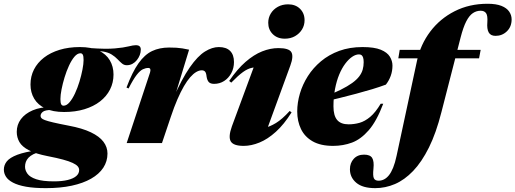

<svg xmlns="http://www.w3.org/2000/svg" viewBox="-106 -760 2738 1020"><path d="M567.5 -413.5Q553 -413.5 542 -422.8Q531 -432 518.5 -445.2Q506 -458.5 487.5 -470.2Q469 -482 440.5 -486.5Q412 -491 368 -482.5L374.5 -504.5Q457 -498.5 504.2 -502.8Q551.5 -507 576.8 -513.5Q602 -520 617 -520Q628 -520 635 -514.5Q642 -509 642 -496.5Q642 -482 636.5 -467.5Q631 -453 621.2 -440.8Q611.5 -428.5 597.8 -421Q584 -413.5 567.5 -413.5ZM231.5 -198.5Q248 -198.5 263.5 -216.8Q279 -235 292.5 -264Q306 -293 316 -326Q326 -359 332 -389.8Q338 -420.5 338 -441Q338 -462 333.8 -469.5Q329.5 -477 321.5 -477Q305 -477 289.5 -458.8Q274 -440.5 260.5 -411.2Q247 -382 237 -349Q227 -316 221 -285.5Q215 -255 215 -234Q215 -213.5 219.2 -206Q223.5 -198.5 231.5 -198.5ZM318.5 -510Q379 -510 418.2 -491.5Q457.5 -473 477.2 -440Q497 -407 497 -364Q497 -321 478.5 -284.5Q460 -248 425.5 -221.2Q391 -194.5 342.8 -179.8Q294.5 -165 234.5 -165Q174.5 -165 135 -183.8Q95.5 -202.5 75.8 -235.5Q56 -268.5 56 -311Q56 -354.5 74.5 -390.8Q93 -427 127.5 -453.8Q162 -480.5 210.2 -495.2Q258.5 -510 318.5 -510ZM138 239.5Q75 239.5 32 231.8Q-11 224 -37 210.2Q-63 196.5 -74.2 178.8Q-85.5 161 -85.5 141Q-85.5 117 -69.8 97.2Q-54 77.5 -14 62.2Q26 47 97.5 37.5H114.5L113.5 45Q88 51 71.5 59.2Q55 67.5 45.2 78Q35.5 88.5 31.2 100.5Q27 112.5 27 126Q27 145 40 163Q53 181 86.5 192.2Q120 203.5 180.5 203.5Q224.5 203.5 254.2 196Q284 188.5 299.2 175.2Q314.5 162 314.5 143.5Q314.5 132.5 306.8 123.5Q299 114.5 280 105.5Q261 96.5 228.8 87.8Q196.5 79 147.5 69.5Q83.5 57 47.5 38.2Q11.5 19.5 -2.8 -5.2Q-17 -30 -17 -59.5Q-17 -97.5 5 -127Q27 -156.5 68 -174Q109 -191.5 166.5 -191.5L167.5 -176Q133.5 -175.5 121.5 -166Q109.5 -156.5 109.5 -144.5Q109.5 -138 113.8 -132.8Q118 -127.5 132.5 -122Q147 -116.5 176.8 -109.5Q206.5 -102.5 258.5 -92.5Q331 -79 376.5 -57.2Q422 -35.5 443.5 -7Q465 21.5 465 55.5Q465 97 442.8 131Q420.5 165 378 189.2Q335.5 213.5 275 226.5Q214.5 239.5 138 239.5Z M691 -374.5Q694.5 -386 692.5 -392.5Q690.5 -399 681.5 -399Q668 -399 653 -392Q638 -385 620 -362Q602 -339 577 -290L566 -295Q597 -377.5 629.8 -423.8Q662.5 -470 702 -488.8Q741.5 -507.5 792.5 -507.5Q814.5 -507.5 830.8 -506.5Q847 -505.5 862.5 -503Q878 -500.5 898.5 -496L810.5 -207.5L812 -232Q860 -341.5 902.2 -402Q944.5 -462.5 982.8 -486.2Q1021 -510 1056.5 -510Q1096 -510 1116.5 -489.5Q1137 -469 1137 -430.5Q1137 -398 1122.8 -371.5Q1108.5 -345 1084.8 -329.8Q1061 -314.5 1031.5 -314.5Q1012 -314.5 1003.2 -324Q994.5 -333.5 991.5 -353Q989.5 -373 983.2 -379.8Q977 -386.5 965.5 -386.5Q952 -386.5 936.5 -377.5Q921 -368.5 904.5 -349.8Q888 -331 871 -301.8Q854 -272.5 836.5 -232.2Q819 -192 801.5 -139.5L754.5 0H567Z M1126 -89 1259.5 -450.5 1292 -402Q1258.5 -405 1234.2 -400.2Q1210 -395.5 1184.8 -377.2Q1159.5 -359 1122.5 -321L1111.5 -330Q1154.5 -393 1198.5 -431.2Q1242.5 -469.5 1286.5 -487Q1330.5 -504.5 1373 -504.5Q1429 -504.5 1441.8 -482.8Q1454.5 -461 1436.5 -412L1301.5 -42.5L1244.5 -74.5Q1271 -75 1299 -80.8Q1327 -86.5 1360 -106.5Q1393 -126.5 1433 -170.5L1443 -163Q1403 -99 1359.5 -59.8Q1316 -20.5 1272.5 -2.8Q1229 15 1188.5 15Q1133.5 15 1119.8 -9.2Q1106 -33.5 1126 -89ZM1319 -639Q1319 -666 1332.5 -688.2Q1346 -710.5 1370 -723.8Q1394 -737 1424.5 -737Q1464 -737 1488 -713.2Q1512 -689.5 1512 -652.5Q1512 -625.5 1498.5 -603.5Q1485 -581.5 1461.5 -568Q1438 -554.5 1407 -554.5Q1367.5 -554.5 1343.2 -578.5Q1319 -602.5 1319 -639Z M1801 -471Q1783.5 -471 1764.8 -458.2Q1746 -445.5 1728 -421.5Q1710 -397.5 1696 -363.8Q1682 -330 1673.8 -287.2Q1665.5 -244.5 1665.5 -195Q1665.5 -146 1685 -122.8Q1704.5 -99.5 1746 -99.5Q1775.5 -99.5 1804 -107.5Q1832.5 -115.5 1860.8 -139.2Q1889 -163 1916.5 -209H1930Q1895 -116.5 1853 -68.2Q1811 -20 1764 -2.5Q1717 15 1663.5 15Q1597.5 15 1555.2 -9Q1513 -33 1493 -74.5Q1473 -116 1473 -168Q1473 -214.5 1487.2 -263Q1501.5 -311.5 1529.5 -355.5Q1557.5 -399.5 1599.2 -434.5Q1641 -469.5 1696.2 -489.8Q1751.5 -510 1820 -510Q1882.5 -510 1917 -495.8Q1951.5 -481.5 1965.2 -458.8Q1979 -436 1979 -411.5Q1979 -383 1969.8 -357.2Q1960.5 -331.5 1944 -310.5Q1912 -298.5 1871.5 -286.2Q1831 -274 1786.8 -262.2Q1742.5 -250.5 1697.5 -239.2Q1652.5 -228 1611 -218.5L1614 -244.5Q1666.5 -264.5 1703.5 -283Q1740.5 -301.5 1764.8 -319Q1789 -336.5 1802.2 -354Q1815.5 -371.5 1820.8 -390.2Q1826 -409 1826 -429.5Q1826 -445 1823 -454Q1820 -463 1814.8 -467Q1809.5 -471 1801 -471Z M2010 -450 2017.5 -495H2447.5L2439 -450ZM2239 -164Q2211 -53.5 2172.8 23.5Q2134.5 100.5 2088.8 148.2Q2043 196 1992 217.8Q1941 239.5 1887.5 239.5Q1820.5 239.5 1786.8 211Q1753 182.5 1753 139Q1753 106 1773.2 83.8Q1793.5 61.5 1828 61.5Q1860.5 61.5 1871.2 79.2Q1882 97 1878 135.5Q1874 174 1880.2 187Q1886.5 200 1905 200Q1920 200 1933.8 193.2Q1947.5 186.5 1959.8 171.5Q1972 156.5 1982.5 130.8Q1993 105 2001 67L2109.5 -438Q2128 -523.5 2179.5 -592Q2231 -660.5 2309 -700.2Q2387 -740 2484.5 -740Q2529.5 -740 2557.8 -728.8Q2586 -717.5 2599 -698.5Q2612 -679.5 2612 -657Q2612 -618 2587 -593.8Q2562 -569.5 2526.5 -569.5Q2500.5 -569.5 2490.2 -587.8Q2480 -606 2483 -641.5Q2485.5 -677 2476.2 -690Q2467 -703 2447.5 -703Q2425 -703 2406 -690.2Q2387 -677.5 2371 -646.5Q2355 -615.5 2341 -561Z"/></svg>

Font: Newsreader 60pt ExtraBold
Style: Italic
Weight: 800
Italic angle: -17°
Designer: Hugues Gentile
Foundry: Production Type
Version: Version 1.003